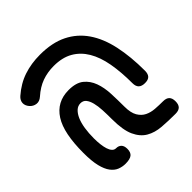

<svg xmlns="http://www.w3.org/2000/svg" viewBox="-188 -828 976 976"><g transform="rotate(-45 300.0 -340.0)"><path d="M523 -210Q500 -210 488.5 -221Q477 -232 477 -255Q477 -335 465.5 -399Q454 -463 427.5 -507.5Q401 -552 359 -576Q317 -600 256 -600Q211 -600 172 -586Q133 -572 96 -539Q78 -523 58 -525.5Q38 -528 24 -544Q17 -552 13.5 -561Q10 -570 10.5 -579Q11 -588 15.5 -596.5Q20 -605 28 -612Q76 -654 130 -672Q184 -690 247 -690Q334 -690 394.5 -660Q455 -630 493.5 -574Q532 -518 549.5 -437Q567 -356 567 -255Q567 -232 556.5 -221Q546 -210 523 -210ZM522 10Q470 10 425 6.5Q380 3 346.5 -16.5Q313 -36 293.5 -78.5Q274 -121 274 -200Q274 -235 272.5 -265.5Q271 -296 265 -319.5Q259 -343 248 -356.5Q237 -370 218 -370Q199 -370 184.5 -356.5Q170 -343 160 -320Q150 -297 145 -265Q140 -233 140 -195Q140 -172 142.5 -151Q145 -130 150 -114.5Q155 -99 163.5 -89.5Q172 -80 185 -80Q202 -80 212.5 -69.5Q223 -59 223 -37Q223 -12 209 -1Q195 10 163 10Q141 10 120.5 2Q100 -6 84 -27Q68 -48 59 -85Q50 -122 50 -180Q50 -251 60.5 -303.5Q71 -356 93 -390.5Q115 -425 147.5 -442.5Q180 -460 223 -460Q276 -460 304.5 -437Q333 -414 346.5 -377Q360 -340 362 -293.5Q364 -247 364 -200Q364 -155 378.5 -130.5Q393 -106 415.5 -95Q438 -84 466 -82Q494 -80 522 -80Q545 -80 556 -69Q567 -58 567 -35Q567 -12 556 -1Q545 10 522 10Z"/></g></svg>

Font: Maple Mono
Style: Regular
Weight: 400
Monospace: yes
Designer: subframe7536
Version: Version 7.300